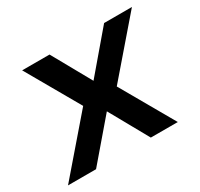

<svg xmlns="http://www.w3.org/2000/svg" viewBox="-132 -637 810 777"><g transform="rotate(-30 273.0 -248.0)"><path d="M-20 0 194 -248 52 -496H180L281 -315L435 -496H565L351 -248L493 0H367L266 -181L111 0Z"/></g></svg>

Font: Host Grotesk Light SemiBold
Style: Italic
Weight: 600
Italic angle: -8°
Version: Version 1.003